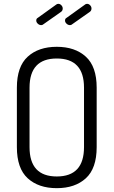

<svg xmlns="http://www.w3.org/2000/svg" viewBox="-20 -975 592 1001"><path d="M68 -208V-518Q68 -628 124.5 -679.5Q181 -731 276 -731Q371 -731 427.5 -679.5Q484 -628 484 -518V-208Q484 -97 427.5 -45.5Q371 6 276 6Q181 6 124.5 -45.5Q68 -97 68 -208ZM134 -208Q134 -55 276 -55Q418 -55 418 -208V-518Q418 -670 276 -670Q134 -670 134 -518ZM169 -868Q169 -878 177 -882L273 -951Q277 -955 284 -955Q293 -955 300 -947.5Q307 -940 307 -931Q307 -919 298 -913L207 -849Q202 -844 195 -844Q185 -844 177 -851.5Q169 -859 169 -868ZM319 -868Q319 -878 327 -882L423 -951Q427 -955 434 -955Q443 -955 450 -947.5Q457 -940 457 -931Q457 -919 448 -913L357 -849Q352 -844 345 -844Q335 -844 327 -851.5Q319 -859 319 -868Z"/></svg>

Font: Terminal Dosis
Style: Regular
Weight: 400
Designer: Edgar Tolentino, Pablo Impallari, Igino Marini
Foundry: Edgar Tolentino, Pablo Impallari, Igino Marini
Version: Version 1.007